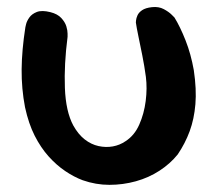

<svg xmlns="http://www.w3.org/2000/svg" viewBox="-20 -514 608 537"><path d="M211 -10Q187 -19 162.5 -35.5Q138 -52 116 -76.5Q94 -101 77 -134.5Q60 -168 50 -214Q40 -266 40.5 -320Q41 -374 51 -438Q51 -438 53 -446.5Q55 -455 62 -465Q69 -475 83 -480.5Q97 -486 121 -480Q141 -475 151.5 -463.5Q162 -452 165.5 -440.5Q169 -429 169 -420Q169 -411 169 -411Q159 -334 161.5 -268Q164 -202 185 -163Q199 -138 217 -124Q235 -110 255.5 -105.5Q276 -101 295.5 -104.5Q315 -108 331 -119Q356 -135 369.5 -165.5Q383 -196 387.5 -231.5Q392 -267 388 -299Q384 -329 378 -359Q372 -389 367 -413Q362 -437 360 -451Q360 -451 360.5 -457Q361 -463 364.5 -471Q368 -479 377.5 -485.5Q387 -492 405 -494Q424 -496 438 -488.5Q452 -481 460 -473Q468 -465 468 -465Q484 -439 499 -401Q514 -363 522 -318Q530 -264 526.5 -222.5Q523 -181 510.5 -147Q498 -113 477 -82Q456 -56 426 -36.5Q396 -17 360 -7Q324 3 286 3Q248 3 211 -10Z"/></svg>

Font: Sour Gummy Medium
Style: Regular
Weight: 500
Designer: Stefie Justprince
Foundry: Eifetstype
Version: Version 1.000